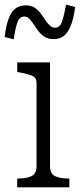

<svg xmlns="http://www.w3.org/2000/svg" viewBox="-31 -805 352 825"><path d="M199 -637Q176 -637 161 -646.5Q146 -656 134.5 -671Q123 -686 114 -700Q105 -714 95.5 -724Q86 -734 73 -734Q53 -734 44 -709.5Q35 -685 28 -636L-11 -646Q-5 -696 6.5 -726Q18 -756 36 -769Q54 -782 81 -782Q102 -782 117 -772.5Q132 -763 143 -748.5Q154 -734 163.5 -719.5Q173 -705 183 -695.5Q193 -686 206 -686Q226 -686 235 -711Q244 -736 253 -785L292 -775Q285 -723 272.5 -693Q260 -663 242.5 -650Q225 -637 199 -637ZM184 -537V-91Q184 -59 205 -48.5Q226 -38 263 -38H267V0H43V-38H48Q84 -38 105 -48.5Q126 -59 126 -91V-449Q126 -471 108 -479Q90 -487 52 -494L43 -496V-537Z"/></svg>

Font: Roboto Serif SemiCondensed ExtraLight
Style: Regular
Weight: 250
Width: 4
Designer: Greg Gazdowicz
Foundry: Commercial Type
Version: Version 1.007